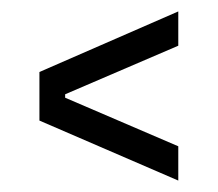

<svg xmlns="http://www.w3.org/2000/svg" viewBox="-20 -492 381 336"><path d="M292 -176 49 -281V-366L292 -472V-412L94 -327V-321L292 -236Z"/></svg>

Font: Bricolage Grotesque 12pt Condensed ExtraLight
Style: Regular
Weight: 200
Width: 3
Designer: Mathieu Triay
Foundry: Atelier Triay
Version: Version 1.001; ttfautohint (v1.8.4.7-5d5b);gftools[0.9.33.de